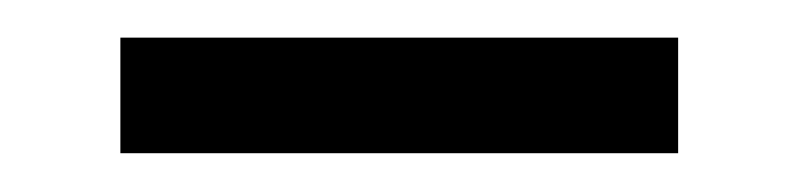

<svg xmlns="http://www.w3.org/2000/svg" viewBox="-20 -657 415 100"><path d="M333.2 -577.2V-637.4H42.7V-577.2Z"/></svg>

Font: Arad
Style: Regular
Weight: 400
Designer: Mohammad Darvishi
Version: Version 1.010;September 21, 2024;FontCreator 15.0.0.2992 64-